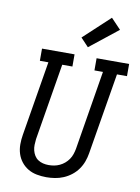

<svg xmlns="http://www.w3.org/2000/svg" viewBox="-105 -1055 829 1133"><g transform="rotate(10 309.5 -489.0)"><path d="M253 8Q224 8 195.5 2.5Q167 -3 143.5 -17Q120 -31 103 -52.5Q86 -74 77.5 -100.5Q69 -127 69 -156.5Q69 -186 74 -215L148 -662H97V-735H292V-662H231L155 -203Q153 -186 152.5 -168.5Q152 -151 156 -135Q160 -119 168.5 -105Q177 -91 190.5 -82Q204 -73 220.5 -69Q237 -65 254 -65Q271 -65 287.5 -68Q304 -71 320 -78.5Q336 -86 349.5 -97.5Q363 -109 373 -123.5Q383 -138 388.5 -154.5Q394 -171 397 -187L475 -662H424V-735H619V-662H559L478 -175Q474 -150 465 -125Q456 -100 440 -77.5Q424 -55 402 -38Q380 -21 355 -10.5Q330 0 304 4Q278 8 253 8ZM362 -790 315 -840 472 -986 531 -924Z"/></g></svg>

Font: Iosevka Slab Extended
Style: Italic
Weight: 400
Width: 7
Italic angle: -9°
Monospace: yes
Designer: Belleve Invis
Foundry: Belleve Invis
Version: Version 11.1.0; ttfautohint (v1.8.3)